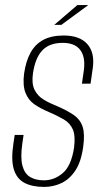

<svg xmlns="http://www.w3.org/2000/svg" viewBox="-20 -731 406 757"><path d="M154 6Q107 6 76.5 -10Q46 -26 34.5 -63.5Q23 -101 33 -166L38 -199H73L68 -165Q60 -109 68.5 -77.5Q77 -46 99 -33Q121 -20 153 -20Q194 -20 227.5 -48.5Q261 -77 272 -149Q278 -196 267 -221Q256 -246 231 -260.5Q206 -275 169 -291Q140 -303 116 -319.5Q92 -336 80.5 -365Q69 -394 75 -441Q82 -490 100.5 -523.5Q119 -557 151 -574Q183 -591 231 -591Q294 -591 324 -557.5Q354 -524 346 -464L337 -401Q329 -401 320 -401Q311 -401 303 -401L311 -457Q317 -507 296 -534.5Q275 -562 227 -562Q175 -562 147 -532.5Q119 -503 110 -442Q104 -401 116.5 -376.5Q129 -352 152.5 -338Q176 -324 204 -313Q246 -295 271.5 -277Q297 -259 306 -230.5Q315 -202 308 -152Q300 -93 277 -58.5Q254 -24 222 -9Q190 6 154 6ZM194 -633 285 -711H328L222 -633Z"/></svg>

Font: Alumni Sans Thin ExtraLight
Style: Italic
Weight: 250
Italic angle: -8°
Version: Version 1.016